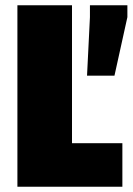

<svg xmlns="http://www.w3.org/2000/svg" viewBox="-20 -708 503 728"><path d="M46 0V-688H253V-165H444V0ZM310 -421 321 -643V-688H463V-643L414 -421Z"/></svg>

Font: Saira SemiCondensed Black
Style: Regular
Weight: 900
Width: 4
Designer: Hector Gatti with collaboration of the Omnibus-Type team
Foundry: Omnibus-Type
Version: Version 1.101